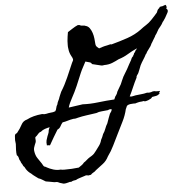

<svg xmlns="http://www.w3.org/2000/svg" viewBox="-85 -819 886 912"><g transform="rotate(-5 358.0 -363.0)"><path d="M739.3 -747.1Q750 -739.3 743.7 -727.1Q737.3 -714.8 730.5 -703.1Q726.6 -698.2 723.6 -692.9Q720.7 -687.5 717.8 -685.5Q710 -670.9 704.6 -665Q699.2 -659.2 694.3 -652.3Q689.5 -644.5 686 -637.7Q682.6 -630.9 676.8 -624Q674.8 -618.2 670.9 -612.8Q667 -607.4 664.1 -601.6Q660.2 -593.8 658.7 -592.3Q657.2 -590.8 656.2 -588.9Q654.3 -585.9 652.8 -582Q651.4 -578.1 649.4 -575.2Q637.7 -558.6 630.9 -549.8Q628.9 -546.9 627.9 -543.9Q627 -541 624 -539.1Q617.2 -525.4 609.4 -513.7Q601.6 -502 594.7 -488.3Q592.8 -483.4 591.3 -479.5Q589.8 -475.6 587.9 -470.7Q585.9 -465.8 584.5 -462.4Q583 -459 581.1 -454.1Q579.1 -449.2 574.7 -444.3Q570.3 -439.5 570.3 -431.6Q559.6 -411.1 550.3 -389.2Q541 -367.2 530.3 -345.7Q538.1 -343.8 544.9 -345.7Q551.8 -347.7 558.6 -348.6Q572.3 -350.6 585.4 -351.6Q598.6 -352.5 613.3 -356.4Q623 -354.5 633.8 -357.4Q635.7 -358.4 638.7 -359.4Q641.6 -360.4 644.5 -360.4Q649.4 -361.3 653.3 -359.9Q657.2 -358.4 662.1 -359.4Q668 -358.4 670.9 -359.4Q673.8 -360.4 675.8 -358.4Q673.8 -356.4 671.9 -352.5Q669.9 -348.6 673.8 -347.7Q664.1 -338.9 654.8 -337.4Q645.5 -335.9 635.7 -334Q633.8 -329.1 628.4 -326.2Q623 -323.2 616.2 -320.3Q610.4 -318.4 605 -316.9Q599.6 -315.4 593.8 -318.4Q585.9 -316.4 581.1 -316.4Q576.2 -316.4 568.4 -314.5Q564.5 -313.5 560.5 -312.5Q556.6 -311.5 554.7 -310.5H543.9Q528.3 -310.5 517.6 -305.7Q512.7 -302.7 511.2 -297.9Q509.8 -293 506.8 -288.1Q500 -257.8 485.4 -229Q470.7 -200.2 458 -173.8Q444.3 -146.5 431.6 -120.1Q418.9 -93.8 402.3 -71.3Q391.6 -49.8 374.5 -37.1Q357.4 -24.4 339.8 -10.7Q335 -4.9 327.1 -1Q319.3 2.9 314.5 8.8Q304.7 9.8 303.2 10.7Q301.8 11.7 299.8 10.7Q292 7.8 284.2 11.7Q273.4 15.6 261.2 19Q249 22.5 241.2 27.3Q226.6 29.3 223.6 31.2Q220.7 33.2 217.8 34.2Q210.9 33.2 210 34.2Q209 35.2 207 35.2Q201.2 37.1 192.9 38.6Q184.6 40 179.7 39.1Q176.8 38.1 173.8 37.1Q170.9 36.1 167 35.2Q158.2 32.2 157.7 31.2Q157.2 30.3 155.3 30.3Q151.4 28.3 146 28.8Q140.6 29.3 135.7 28.3Q127.9 26.4 117.7 24.9Q107.4 23.4 97.7 21.5Q88.9 16.6 81.5 11.7Q74.2 6.8 64.5 3.9Q55.7 -2.9 47.9 -8.3Q40 -13.7 32.2 -21.5Q18.6 -30.3 8.8 -44.9Q6.8 -48.8 4.4 -53.2Q2 -57.6 -2 -60.5Q-4.9 -68.4 -8.3 -72.8Q-11.7 -77.1 -13.7 -85Q-18.6 -90.8 -20 -100.1Q-21.5 -109.4 -28.3 -114.3Q-30.3 -126 -29.8 -140.1Q-29.3 -154.3 -28.3 -168Q-28.3 -172.9 -29.3 -177.2Q-30.3 -181.6 -30.3 -186.5Q-30.3 -195.3 -29.3 -206.1Q-28.3 -216.8 -18.6 -218.8Q-2 -239.3 6.8 -256.8Q15.6 -274.4 35.2 -279.3Q49.8 -287.1 68.4 -292Q86.9 -296.9 108.4 -298.8Q119.1 -295.9 128.9 -298.3Q138.7 -300.8 149.4 -301.8Q155.3 -301.8 161.1 -303.2Q167 -304.7 171.9 -306.6Q176.8 -313.5 178.2 -322.3Q179.7 -331.1 184.6 -337.9Q186.5 -347.7 190.9 -355.5Q195.3 -363.3 197.3 -371.1Q199.2 -377 202.1 -382.8Q205.1 -388.7 208 -396.5Q226.6 -425.8 241.7 -460.4Q256.8 -495.1 271.5 -529.3Q273.4 -533.2 275.9 -537.6Q278.3 -542 277.3 -545.9Q277.3 -547.9 275.4 -552.2Q273.4 -556.6 271.5 -559.6Q266.6 -568.4 263.7 -577.1Q260.7 -585.9 259.8 -595.7Q257.8 -606.4 258.3 -615.2Q258.8 -624 258.8 -633.8Q260.7 -655.3 264.6 -675.8Q277.3 -683.6 289.1 -691.4Q300.8 -699.2 314.5 -705.1Q324.2 -705.1 329.1 -701.2Q338.9 -700.2 342.3 -700.2Q345.7 -700.2 349.6 -698.2Q362.3 -695.3 369.6 -685.1Q377 -674.8 381.3 -661.6Q385.7 -648.4 387.2 -633.8Q388.7 -619.1 389.6 -606.4Q390.6 -598.6 395.5 -594.2Q400.4 -589.8 405.3 -585.9Q414.1 -588.9 423.3 -591.8Q432.6 -594.7 444.3 -596.7Q451.2 -597.7 456.1 -599.6Q460.9 -601.6 465.8 -599.6Q505.9 -610.4 543 -623Q580.1 -635.7 609.4 -657.2Q623 -668 637.7 -677.2Q652.3 -686.5 664.1 -699.2Q671.9 -707 678.7 -714.8Q685.5 -722.7 693.4 -731.4Q696.3 -740.2 698.2 -743.2Q702.1 -749 705.1 -750.5Q708 -752 709 -756.8Q717.8 -759.8 720.7 -758.8Q735.4 -763.7 737.3 -764.6Q742.2 -759.8 742.2 -752ZM493.2 -526.4Q478.5 -518.6 461.4 -511.7Q444.3 -504.9 422.9 -504.9Q415 -502.9 409.2 -503.9Q398.4 -505.9 386.7 -509.3Q375 -512.7 365.2 -514.6Q362.3 -522.5 352.5 -524.4Q342.8 -526.4 335 -529.3Q328.1 -515.6 321.3 -503.4Q314.5 -491.2 308.6 -477.5Q295.9 -446.3 283.7 -418Q271.5 -389.6 255.9 -361.3Q250 -350.6 245.1 -339.8Q240.2 -329.1 237.3 -318.4Q253.9 -320.3 270.5 -323.2Q287.1 -326.2 304.7 -328.1Q339.8 -326.2 379.4 -331.1Q418.9 -335.9 456.1 -337.9Q459 -342.8 460.4 -347.7Q461.9 -352.5 465.8 -356.4Q471.7 -365.2 472.2 -368.7Q472.7 -372.1 474.6 -375Q479.5 -382.8 483.9 -391.1Q488.3 -399.4 493.2 -407.2Q497.1 -416 500.5 -424.3Q503.9 -432.6 508.8 -442.4Q513.7 -451.2 519 -459.5Q524.4 -467.8 529.3 -476.6Q535.2 -487.3 540.5 -497.6Q545.9 -507.8 551.8 -517.6Q556.6 -531.2 563.5 -535.2Q563.5 -540 565.9 -541.5Q568.4 -543 568.4 -547.9Q571.3 -549.8 572.8 -553.2Q574.2 -556.6 576.2 -558.6Q577.1 -562.5 580.6 -564.9Q584 -567.4 584 -570.3Q559.6 -559.6 539.1 -546.9Q518.6 -534.2 493.2 -526.4ZM421.9 -290Q407.2 -288.1 392.1 -287.1Q377 -286.1 366.2 -281.2Q339.8 -277.3 318.4 -274.4Q296.9 -271.5 276.4 -266.6Q263.7 -262.7 259.8 -263.2Q255.9 -263.7 252 -262.7Q239.3 -260.7 227.1 -256.8Q214.8 -252.9 202.1 -251Q195.3 -243.2 190.4 -233.4Q185.5 -223.6 174.8 -218.8Q164.1 -202.1 153.8 -184.1Q143.6 -166 132.8 -147.5Q123 -149.4 118.2 -148.4Q116.2 -164.1 118.7 -172.9Q121.1 -181.6 125 -192.4Q127 -197.3 128.9 -201.7Q130.9 -206.1 131.8 -210Q132.8 -220.7 134.8 -224.6Q136.7 -228.5 138.7 -233.4Q127.9 -231.4 116.2 -227.5Q104.5 -223.6 95.7 -215.8Q87.9 -213.9 83.5 -208.5Q79.1 -203.1 74.2 -198.2Q71.3 -195.3 68.8 -193.8Q66.4 -192.4 66.4 -188.5Q68.4 -172.9 65.9 -167Q63.5 -161.1 61 -155.3Q58.6 -149.4 56.6 -142.6Q54.7 -135.7 55.7 -127.9Q58.6 -105.5 68.4 -91.8Q78.1 -78.1 86.9 -64.5Q89.8 -59.6 91.8 -55.7Q93.8 -51.8 96.7 -49.8Q103.5 -47.9 104.5 -46.9Q105.5 -45.9 107.4 -44.9Q121.1 -37.1 138.7 -31.7Q156.2 -26.4 173.8 -28.3Q178.7 -26.4 191.4 -26.4Q208 -26.4 226.1 -27.3Q244.1 -28.3 259.8 -30.3Q266.6 -35.2 273.9 -40Q281.2 -44.9 286.1 -51.8Q293.9 -56.6 300.8 -63Q307.6 -69.3 315.4 -74.2Q321.3 -78.1 325.2 -80.1Q333 -85 337.4 -89.8Q341.8 -94.7 347.7 -102.5Q355.5 -113.3 364.3 -125Q373 -136.7 377 -152.3Q383.8 -164.1 388.7 -178.7Q396.5 -189.5 401.4 -203.1Q406.2 -216.8 413.1 -227.5Q418 -243.2 421.9 -252.4Q425.8 -261.7 429.7 -272.5Q432.6 -276.4 436 -281.7Q439.5 -287.1 439.5 -293Q434.6 -293.9 429.7 -293Q424.8 -292 421.9 -290Z"/></g></svg>

Font: Seaweed Script
Style: Regular
Weight: 400
Designer: Squid
Foundry: Font Diner, Inc DBA Neapolitan
Version: Version 1.000